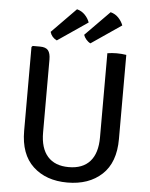

<svg xmlns="http://www.w3.org/2000/svg" viewBox="-60 -949 788 1010"><g transform="rotate(5 334.0 -444.0)"><path d="M584.5 -238.5Q584.5 -114.5 515.8 -50.8Q447 13 333.5 13Q221 13 152.5 -50.8Q84 -114.5 84 -238.5V-681L90 -687H128.5Q159.5 -687 171.8 -671.5Q184 -656 184 -623V-238.5Q184 -155 222.5 -111.8Q261 -68.5 334 -68.5Q407.5 -68.5 446 -111.8Q484.5 -155 484.5 -238.5V-683Q495.5 -685 508.5 -686Q521.5 -687 533 -687Q545 -687 559.2 -686Q573.5 -685 584.5 -683ZM483 -899.5Q508 -893 525 -875Q542 -857 550 -835.5L391 -727Q378.5 -733 368.5 -744.8Q358.5 -756.5 354.5 -769ZM305.5 -899.5Q330.5 -893 347.8 -875Q365 -857 372.5 -835.5L213.5 -727Q185.5 -740.5 177.5 -769Z"/></g></svg>

Font: Signika Negative SC
Style: Regular
Weight: 400
Designer: Anna Giedryś
Foundry: Anna Giedryś
Version: Version 2.000; ttfautohint (v1.8.3) -l 8 -r 50 -G 200 -x 9 -